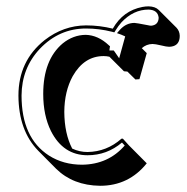

<svg xmlns="http://www.w3.org/2000/svg" viewBox="-20 -519 589 605"><path d="M512.7 -371.6Q504.9 -371.6 487.3 -376Q468.8 -380.4 460.4 -380.4Q440.9 -379.9 426.8 -367.2L442.4 -351.6L419.4 -269.5L406.7 -268.6L381.3 -293.5Q372.1 -293.9 370.6 -294.4L324.7 -340.3Q315.4 -342.3 306.6 -342.3Q245.1 -342.3 209 -278.8Q183.1 -231.4 182.6 -166.5Q183.1 -97.7 207.5 -50.8Q230.5 -40 255.9 -40Q316.4 -41 362.8 -82H367.2L386.2 -61L442.4 -4.4Q385.7 66.4 295.4 66.4Q210.4 65.4 156.7 12.7L100.6 -43.9Q38.6 -107.4 38.1 -217.8Q38.1 -327.1 120.6 -392.6Q179.7 -438.5 251 -439Q294.4 -439 335.4 -428.7Q367.7 -485.4 428.7 -497.1Q439 -499 448.2 -499Q469.2 -498.5 480 -487.8L536.6 -431.2Q545.9 -420.9 546.4 -406.2Q546.4 -376 519.5 -372.1Q515.6 -371.6 512.7 -371.6ZM456.1 -438Q479 -439.9 480 -462.9Q477.5 -487.8 448.2 -488.8Q400.4 -488.8 362.8 -448.7Q352.1 -436.5 344.2 -423.3L340.3 -417L333 -418.9Q292 -429.2 251 -429.2Q166.5 -429.2 105.5 -365.2Q48.3 -304.2 47.9 -217.8Q47.9 -84.5 134.3 -28.8Q179.7 0 238.8 0Q321.3 -1 373 -60.5L364.3 -69.8Q316.9 -29.8 255.9 -29.8Q179.2 -29.8 140.6 -106Q116.2 -155.3 116.2 -223.1Q116.2 -330.6 177.7 -382.3Q210.4 -408.7 250 -409.2Q289.1 -408.2 322.8 -376.5L326.7 -373L325.7 -367.7Q325.2 -363.3 324.7 -359.9Q330.6 -359.9 333.5 -359.9H338.4L341.3 -356Q348.6 -346.2 355.5 -335.4L374.5 -404.3Q368.2 -407.2 362.3 -409.7L348.6 -414.6L358.4 -425.8Q377.9 -446.8 403.8 -446.8Q408.7 -446.8 446.3 -439.5Q452.6 -438 456.1 -438Z"/></svg>

Font: Linux Biolinum Shadow O
Style: Regular
Weight: 400
Designer: Philipp H. Poll
Foundry: Philipp H. Poll
Version: Version 1.0.4